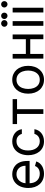

<svg xmlns="http://www.w3.org/2000/svg" viewBox="1284 -2074 801 3409"><g transform="rotate(-90 1684.5 -369.5)"><path d="M51.1 -268.5Q51.1 -305.4 57.9 -340.9Q64.6 -376.4 78.3 -408Q92 -439.6 112.6 -466.1Q133.2 -492.5 160.5 -511.7Q187.9 -530.9 221.9 -541.7Q256 -552.6 296.9 -552.6Q339.5 -552.6 381 -538.5Q422.6 -524.5 456.7 -492.5Q490.8 -460.6 511 -408.4Q531.2 -356.2 531.2 -279.8V-244.3H135.3Q138.1 -157.7 185 -110.4Q231.5 -63.9 305.4 -63.9Q354.8 -63.9 390.3 -85.2Q425.8 -106.5 441.8 -149.1L522.7 -126.4Q511.7 -90.9 489.5 -64.8Q467.3 -38.7 438.2 -21.8Q409.1 -5 374.8 3.2Q340.6 11.4 305.4 11.4Q246.4 11.4 199.2 -8.9Q152 -29.1 119.1 -65.9Q86.3 -102.6 68.7 -154.1Q51.1 -205.6 51.1 -268.5ZM135.3 -316.8H446Q446 -350.5 435.9 -379.8Q425.8 -409.1 406.6 -430.8Q387.4 -452.4 359.7 -464.8Q332 -477.3 296.9 -477.3Q248.9 -477.3 213.8 -454.9Q196.4 -443.9 182.4 -428.8Q168.3 -413.7 158.4 -395.8Q148.4 -377.8 142.6 -357.8Q136.7 -337.7 135.3 -316.8Z M879.3 -552.6Q922.2 -552.6 959.3 -540.3Q996.4 -528.1 1024.9 -505.7Q1053.3 -483.3 1071.6 -451.9Q1089.8 -420.5 1095.2 -382.1H1011.4Q1001.4 -420.1 969.1 -448.5Q936.1 -477.3 880.7 -477.3Q807.5 -477.3 762.4 -421.5Q717.3 -365.8 717.3 -272.7Q717.3 -178.3 761.7 -121.1Q806.1 -63.9 880.7 -63.9Q905.2 -63.9 926.5 -70.5Q947.8 -77.1 964.8 -89.3Q981.9 -101.6 993.8 -119.1Q1005.7 -136.7 1011.4 -159.1H1095.2Q1089.8 -122.9 1072.6 -91.8Q1055.4 -60.7 1027.9 -37.8Q1000.4 -14.9 963.2 -1.8Q926.1 11.4 880.7 11.4Q820.3 11.4 774.1 -10.8Q728 -33 696.7 -71.4Q665.5 -109.7 649.5 -160.9Q633.5 -212 633.5 -269.9Q633.5 -306.8 640.4 -342.2Q647.4 -377.5 661 -408.9Q674.7 -440.3 695.3 -466.6Q715.9 -492.9 743.1 -512.1Q770.2 -531.2 804.3 -541.9Q838.4 -552.6 879.3 -552.6Z M1186.1 -545.5H1629.3V-467.3H1450.3V0H1366.5V-467.3H1186.1Z M1973 -552.6Q2028.1 -552.6 2073.5 -532.1Q2119 -511.7 2151.6 -474.6Q2184.3 -437.5 2202.2 -385.5Q2220.2 -333.5 2220.2 -269.9Q2220.2 -207 2202.2 -155.2Q2184.3 -103.3 2151.6 -66.2Q2119 -29.1 2073.5 -8.9Q2028.1 11.4 1973 11.4Q1918 11.4 1872.5 -8.9Q1827.1 -29.1 1794.4 -66.2Q1761.7 -103.3 1743.8 -155.2Q1725.9 -207 1725.9 -269.9Q1725.9 -333.5 1743.8 -385.5Q1761.7 -437.5 1794.4 -474.6Q1827.1 -511.7 1872.5 -532.1Q1918 -552.6 1973 -552.6ZM1809.7 -269.9Q1809.7 -244.7 1813.6 -219.5Q1817.5 -194.2 1825.8 -171.3Q1834.2 -148.4 1847.1 -128.7Q1860.1 -109 1878.2 -94.6Q1896.3 -80.3 1919.9 -72.1Q1943.5 -63.9 1973 -63.9Q2029.1 -63.9 2065.3 -92.7Q2083.5 -107.2 2096.8 -126.4Q2110.1 -145.6 2119 -168.3Q2127.8 -191.1 2132.1 -216.8Q2136.4 -242.5 2136.4 -269.9Q2136.4 -295.5 2132.5 -320.7Q2128.6 -345.9 2120.2 -368.8Q2111.9 -391.7 2098.9 -411.6Q2085.9 -431.5 2067.8 -446Q2049.7 -460.6 2026.1 -468.9Q2002.5 -477.3 1973 -477.3Q1943.9 -477.3 1920.6 -469.1Q1897.4 -460.9 1879.1 -446.7Q1860.8 -432.5 1847.7 -412.8Q1834.5 -393.1 1826.2 -370.2Q1817.8 -347.3 1813.7 -321.7Q1809.7 -296.2 1809.7 -269.9Z M2348 0V-545.5H2431.8V-311.1H2693.2V-545.5H2777V0H2693.2V-233H2431.8V0Z M2930.4 0V-545.5H3014.2V0ZM2913.4 -693.2Q2913.4 -705.6 2918.1 -715.9Q2922.9 -726.2 2931.3 -733.8Q2939.6 -741.5 2950.5 -745.7Q2961.3 -750 2973 -750Q2985.1 -750 2995.9 -745.7Q3006.7 -741.5 3014.9 -733.8Q3023.1 -726.2 3027.9 -715.9Q3032.7 -705.6 3032.7 -693.2Q3032.7 -681.1 3027.9 -670.6Q3023.1 -660.2 3014.9 -652.5Q3006.7 -644.9 2995.9 -640.6Q2985.1 -636.4 2973 -636.4Q2961.3 -636.4 2950.5 -640.6Q2939.6 -644.9 2931.3 -652.5Q2922.9 -660.2 2918.1 -670.6Q2913.4 -681.1 2913.4 -693.2Z M3167.6 -545.5H3251.4V0H3167.6ZM3108 -750Q3120.4 -750 3130.7 -745.7Q3141 -741.5 3148.6 -733.8Q3156.2 -726.2 3160.5 -715.9Q3164.8 -705.6 3164.8 -693.2Q3164.8 -681.5 3160.3 -671Q3155.9 -660.5 3148.3 -652.9Q3140.6 -645.2 3130.1 -640.8Q3119.7 -636.4 3108 -636.4Q3096.6 -636.4 3086.3 -641Q3076 -645.6 3068.2 -653.4Q3060.4 -661.2 3055.8 -671.5Q3051.1 -681.8 3051.1 -693.2Q3051.1 -705.3 3055.6 -715.6Q3060 -725.9 3067.6 -733.5Q3075.3 -741.1 3085.6 -745.6Q3095.9 -750 3108 -750ZM3255.7 -693.2Q3255.7 -704.9 3260.1 -715.4Q3264.6 -725.9 3272.2 -733.5Q3279.8 -741.1 3290.3 -745.6Q3300.8 -750 3312.5 -750Q3324.9 -750 3335.2 -745.7Q3345.5 -741.5 3353.2 -733.8Q3360.8 -726.2 3365.1 -715.9Q3369.3 -705.6 3369.3 -693.2Q3369.3 -681.5 3364.9 -671Q3360.4 -660.5 3352.8 -652.9Q3345.2 -645.2 3334.7 -640.8Q3324.2 -636.4 3312.5 -636.4Q3301.5 -636.4 3291.2 -641.2Q3280.9 -646 3272.9 -653.8Q3264.9 -661.6 3260.3 -671.9Q3255.7 -682.2 3255.7 -693.2Z"/></g></svg>

Font: Inter P
Style: Regular
Weight: 400
Designer: Rasmus Andersson
Foundry: rsms
Version: Version 3.018;git-588b23468